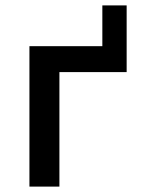

<svg xmlns="http://www.w3.org/2000/svg" viewBox="-20 -691 540 711"><path d="M89 0V-520H359V-671H449V-424H200V0Z"/></svg>

Font: Iosevka
Style: Bold
Weight: 700
Monospace: yes
Designer: Belleve Invis
Foundry: Belleve Invis
Version: Version 32.5.0; ttfautohint (v1.8.4)